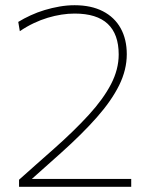

<svg xmlns="http://www.w3.org/2000/svg" viewBox="-20 -716 583 736"><path d="M53 0V-27Q86 -56.5 119.5 -86.2Q153 -116 186 -145Q264.5 -214.5 320.2 -275.5Q376 -336.5 405.5 -393.2Q435 -450 435 -507Q435 -585 393 -624.5Q351 -664 266 -664Q241.5 -664 215.8 -660Q190 -656 163.2 -648Q136.5 -640 109.5 -627.2Q82.5 -614.5 56 -596.5L50 -632Q72 -645.5 97.5 -657.2Q123 -669 151.2 -677.5Q179.5 -686 208.5 -691Q237.5 -696 266 -696Q329.5 -696 374.2 -673Q419 -650 442.5 -607.8Q466 -565.5 466 -508Q466 -448.5 436.8 -389.2Q407.5 -330 351.2 -266.2Q295 -202.5 214 -130L93 -22L85 -30H236Q297.5 -30 359.5 -30Q421.5 -30 483 -30V0Z"/></svg>

Font: Commissioner Thin Thin
Style: Regular
Weight: 250
Version: Version 1.000